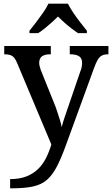

<svg xmlns="http://www.w3.org/2000/svg" viewBox="-20 -786 609 1043"><path d="M35 187Q86 187 123 172.5Q160 158 186 133Q212 108 229.5 73.5Q247 39 259 -1L75 -439Q67 -460 58 -471Q49 -482 37 -486.5Q25 -491 6 -491H3V-536H256V-491H253Q223 -491 208 -480Q193 -469 193 -445Q193 -437 195 -427.5Q197 -418 201 -407L271 -233Q281 -210 289.5 -184Q298 -158 305.5 -134.5Q313 -111 315 -95Q322 -123 332 -151.5Q342 -180 351 -207L417 -400Q422 -411 424 -423.5Q426 -436 426 -445Q426 -469 410 -480Q394 -491 362 -491H359V-536H569V-491H566Q547 -491 534 -484.5Q521 -478 511 -461.5Q501 -445 490 -414L338 3Q312 75 288 120.5Q264 166 234.5 191.5Q205 217 159.5 227Q114 237 46 237H35ZM140 -619Q156 -638 175.5 -664Q195 -690 214 -717Q233 -744 243 -766H349Q360 -744 378 -717Q396 -690 416.5 -664Q437 -638 452 -619V-606H404Q387 -617 367 -632.5Q347 -648 328.5 -664.5Q310 -681 295 -696Q280 -681 261.5 -664.5Q243 -648 224 -632.5Q205 -617 187 -606H140Z"/></svg>

Font: Noto Serif Hebrew Medium
Style: Regular
Weight: 500
Version: Version 2.003